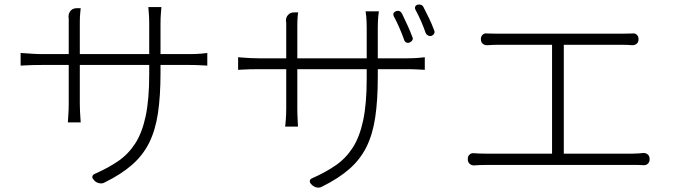

<svg xmlns="http://www.w3.org/2000/svg" viewBox="-20 -799 3040 866"><path d="M73 -560Q75 -560 90.5 -559Q106 -558 127.5 -556.5Q149 -555 168 -555H290V-700Q290 -713 290 -714.5Q290 -716 289 -723Q289 -740 299 -751Q309 -762 326 -762H344Q344 -760 342 -742Q340 -724 340 -701V-555H653V-692Q653 -721 651 -742.5Q649 -764 649 -767H708Q708 -764 706 -742.5Q704 -721 704 -692V-555H835Q864 -555 887.5 -557Q911 -559 915 -560V-503Q912 -503 888 -504.5Q864 -506 835 -506H704V-470Q704 -366 692.5 -289Q681 -212 653 -155.5Q625 -99 576 -56Q527 -13 452 24Q442 30 428.5 27.5Q415 25 406 16L404 13Q395 5 396.5 -3Q398 -11 410 -16Q469 -42 514 -73Q559 -104 590 -152Q621 -200 637 -275Q653 -350 653 -462V-506H340V-329Q340 -313 341 -294.5Q342 -276 343 -262.5Q344 -249 344 -247H286Q286 -250 288 -277Q290 -304 290 -329V-506H168Q149 -506 127.5 -505.5Q106 -505 91 -504Q76 -503 73 -503Z M1767 -749Q1784 -754 1793 -738Q1805 -713 1817.5 -686Q1830 -659 1840 -632Q1844 -625 1840 -618Q1836 -611 1827 -607Q1820 -604 1812.5 -607.5Q1805 -611 1803 -619Q1793 -647 1781 -674.5Q1769 -702 1756 -726Q1749 -742 1767 -749ZM1864 -778Q1872 -780 1879.5 -777Q1887 -774 1890 -767Q1903 -742 1915.5 -716Q1928 -690 1938 -663Q1945 -646 1926 -637Q1918 -635 1910.5 -639Q1903 -643 1900 -650Q1890 -679 1878.5 -705Q1867 -731 1854 -755Q1850 -763 1853 -769.5Q1856 -776 1864 -778ZM1054 -541Q1056 -541 1071.5 -539.5Q1087 -538 1108.5 -537Q1130 -536 1149 -536H1271V-681Q1271 -694 1271 -695.5Q1271 -697 1270 -704Q1269 -721 1279.5 -732Q1290 -743 1306 -743H1325Q1324 -741 1322.5 -723Q1321 -705 1321 -682V-536H1634V-673Q1634 -702 1632 -723.5Q1630 -745 1629 -748H1689Q1688 -745 1686 -723.5Q1684 -702 1684 -673V-536H1815Q1845 -536 1868.5 -538Q1892 -540 1896 -541V-484Q1892 -484 1868.5 -485.5Q1845 -487 1815 -487H1684V-451Q1684 -347 1672.5 -270Q1661 -193 1633 -136.5Q1605 -80 1556 -37Q1507 6 1432 43Q1422 49 1409 46.5Q1396 44 1387 35L1384 32Q1376 24 1377.5 16Q1379 8 1390 4Q1449 -22 1494.5 -53.5Q1540 -85 1571 -133Q1602 -181 1618 -256Q1634 -331 1634 -443V-487H1321V-310Q1321 -285 1322.5 -258Q1324 -231 1324 -228H1266Q1267 -231 1269 -258Q1271 -285 1271 -310V-487H1149Q1129 -487 1108 -486.5Q1087 -486 1071.5 -485Q1056 -484 1054 -484Z M2090 -83Q2090 -95 2098 -102Q2106 -109 2117 -108Q2131 -107 2143.5 -106.5Q2156 -106 2172 -106H2470V-597H2227Q2216 -597 2204 -596.5Q2192 -596 2177 -595Q2165 -595 2157 -602Q2149 -609 2149 -622V-624Q2149 -635 2157 -642.5Q2165 -650 2177 -648Q2192 -648 2203 -647.5Q2214 -647 2227 -647H2779Q2799 -647 2810 -647.5Q2821 -648 2832 -648Q2844 -650 2852 -642.5Q2860 -635 2860 -623V-621Q2860 -609 2852 -602Q2844 -595 2832 -595Q2820 -596 2810 -596.5Q2800 -597 2779 -597H2523V-106H2834Q2850 -106 2860 -107Q2870 -108 2883 -109Q2894 -109 2902 -102Q2910 -95 2910 -82V-79Q2910 -68 2902 -60.5Q2894 -53 2882 -54Q2869 -55 2857 -55Q2845 -55 2834 -55H2172Q2155 -55 2143.5 -54.5Q2132 -54 2118 -53Q2106 -53 2098 -60.5Q2090 -68 2090 -80Z"/></svg>

Font: Chiron GoRound TC L
Style: Regular
Weight: 300
Designer: Ryoko NISHIZUKA 西塚涼子 (kana, bopomofo & ideographs); Paul D. Hunt (Latin, Greek & Cyrillic); Sandoll Communications 산돌커뮤니
Foundry: Adobe
Version: Version 1.000;hotconv 1.1.1;makeotfexe 2.6.0